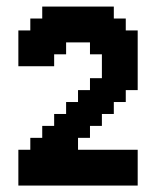

<svg xmlns="http://www.w3.org/2000/svg" viewBox="-20 -576 484 596"><path d="M37 -111.1H74.1V-148.1H111.1V-185.2H148.1V-222.2H185.2V-259.3H222.2V-296.3H259.3V-333.3H296.3V-407.4H259.3V-444.4H185.2V-407.4H148.1V-370.4H37V-481.5H74.1V-518.5H111.1V-555.6H333.3V-518.5H370.4V-481.5H407.4V-296.3H370.4V-259.3H333.3V-222.2H296.3V-185.2H259.3V-148.1H222.2V-111.1H407.4V0H37Z"/></svg>

Font: Jersey 15
Style: Regular
Weight: 400
Designer: Sarah Cadigan-Fried
Version: Version 1.001; ttfautohint (v1.8.4.7-5d5b)